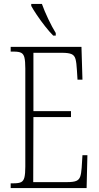

<svg xmlns="http://www.w3.org/2000/svg" viewBox="-20 -951 500 971"><path d="M34 0V-24H51Q75 -24 87 -30Q99 -36 103.5 -54Q108 -72 108 -108V-605Q108 -642 103.5 -660Q99 -678 87 -684Q75 -690 51 -690H34V-714H392L397 -548H372L369 -596Q367 -633 362 -652Q357 -671 341.5 -677.5Q326 -684 294 -684H149V-389H339V-359H149L148 -30H320Q351 -30 365.5 -36Q380 -42 385.5 -57.5Q391 -73 393 -102L397 -166H422L418 0ZM249 -771Q231 -789 208.5 -817.5Q186 -846 166.5 -875Q147 -904 138 -921V-931H192Q204 -897 224 -855Q244 -813 262 -784V-771Z"/></svg>

Font: Noto Serif Ethiopic ExtraCondensed ExtraLight
Style: Regular
Weight: 200
Width: 2
Designer: Monotype Design Team
Foundry: Monotype Imaging Inc.
Version: Version 2.102; ttfautohint (v1.8.4.7-5d5b)